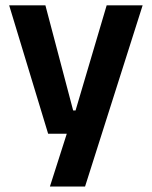

<svg xmlns="http://www.w3.org/2000/svg" viewBox="-20 -510 555 702"><path d="M247.5 -106H316L247.5 -76.5L370 -490.5H501.5L291 172H162.5L239.5 -69L299 -21H156L13.5 -490.5H146Z"/></svg>

Font: Anek Kannada SemiBold
Style: Regular
Weight: 600
Version: Version 1.003